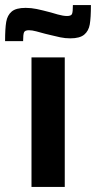

<svg xmlns="http://www.w3.org/2000/svg" viewBox="-65 -736 378 756"><path d="M59 0V-510H190V0ZM36 -705Q58 -705 79.5 -700.5Q101 -696 135 -687Q141 -685 162.5 -679Q184 -673 199 -673Q215 -673 218.5 -681Q222 -689 222 -716H293Q293 -666 288.5 -640Q284 -614 266.5 -599.5Q249 -585 212 -585Q192 -585 172.5 -589Q153 -593 136 -597.5Q119 -602 113 -603Q95 -608 78 -612.5Q61 -617 49 -617Q33 -617 29.5 -608.5Q26 -600 26 -574H-45Q-45 -624 -40.5 -650Q-36 -676 -19 -690.5Q-2 -705 36 -705Z"/></svg>

Font: Saira Semi Condensed SemiBold
Style: Regular
Weight: 600
Width: 4
Designer: Hector Gatti with collaboration of the Omnibus-Type team
Foundry: Omnibus-Type
Version: Version 1.001; ttfautohint (v1.8)